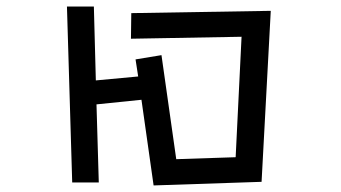

<svg xmlns="http://www.w3.org/2000/svg" viewBox="-20 -540 1040 585"><path d="M411 -236 274 -222 281 16H200L184 -520H266L272 -295L401 -307L393 -359L472 -372L517 -55L698 -61L716 -428L379 -422L380 -500L805 -507L777 14L448 25Z"/></svg>

Font: Moralerspace Krypton JPDOC
Style: Regular
Weight: 400
Version: v0.0.6; ttfautohint (v1.8.4.7-5d5b-dirty) -l 6 -r 45 -G 200 